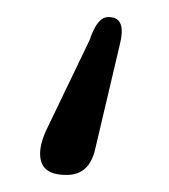

<svg xmlns="http://www.w3.org/2000/svg" viewBox="-20 1 198 225"><path d="M34 154C29 165 27 174 27 181C27 198 37 206 58 206C75 206 86 197 91 178L120 55C126 32 122 21 107 21C98 21 91 30 85 48Z"/></svg>

Font: GFS Philostratos
Style: Regular
Weight: 400
Designer: George D. Matthiopoulos
Foundry: George D. Matthiopoulos
Version: Version 1.000